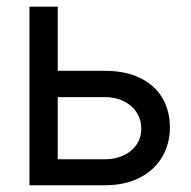

<svg xmlns="http://www.w3.org/2000/svg" viewBox="-20 -550 566 570"><path d="M484.4 -171.9Q484.4 -123.5 461.7 -84.5Q439 -45.4 395.3 -22.7Q351.6 0 291 0H67.4V-530.3H151.4V-339.8H291Q352.1 -339.8 395.8 -318.6Q439.5 -297.4 461.9 -259.3Q484.4 -221.2 484.4 -171.9ZM291 -77.1Q322.3 -77.1 346.9 -88.6Q371.6 -100.1 385.5 -120.8Q399.4 -141.6 399.4 -168Q399.4 -194.8 385.5 -216.3Q371.6 -237.8 346.9 -249.8Q322.3 -261.7 291 -261.7H151.4V-77.1Z"/></svg>

Font: Pretendard GOV
Style: Regular
Weight: 400
Designer: Base glyphs from Inter by Rasmus Andersson; Hangeul glyphs from Noto Sans CJK(Source Han Sans) by Jang Soo-young and Kan
Foundry: Kil Hyung-jin
Version: Version 1.309